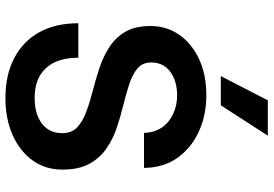

<svg xmlns="http://www.w3.org/2000/svg" viewBox="-166 -804 983 690"><g transform="rotate(90 325.0 -459.5)"><path d="M333 12Q250 12 189.5 -19.5Q129 -51 96.5 -109.5Q64 -168 64 -250H188Q188 -174 225.5 -133.5Q263 -93 332 -93Q390 -93 424.5 -119Q459 -145 459 -192Q459 -226 438.5 -245.5Q418 -265 383.5 -278Q349 -291 308 -301.5Q267 -312 226 -325.5Q185 -339 150.5 -361Q116 -383 95 -418.5Q74 -454 74 -509Q74 -567 105 -612Q136 -657 192 -683.5Q248 -710 323 -710Q395 -710 453.5 -683Q512 -656 547.5 -606.5Q583 -557 584 -486H458Q457 -524 438.5 -550.5Q420 -577 389.5 -591Q359 -605 323 -605Q272 -605 238.5 -580.5Q205 -556 205 -512Q205 -481 226 -463Q247 -445 281.5 -433.5Q316 -422 357 -412Q398 -402 438.5 -388.5Q479 -375 513.5 -351.5Q548 -328 569 -290Q590 -252 590 -193Q590 -131 556.5 -85Q523 -39 465 -13.5Q407 12 333 12ZM254 -762 341 -931H468L359 -762Z"/></g></svg>

Font: Azeret Mono Medium
Style: Regular
Weight: 500
Designer: Martin Vácha
Foundry: Displaay
Version: Version 1.002